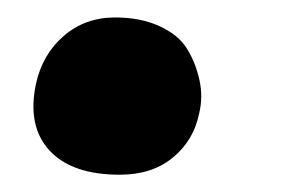

<svg xmlns="http://www.w3.org/2000/svg" viewBox="-20 -186 341 220"><path d="M117.2 14.2Q62.5 14.2 36.9 -13.4Q11.2 -41 21 -88.9Q28.3 -123.5 53 -144.8Q77.6 -166 111.8 -166Q141.1 -166 162.8 -156Q184.6 -146 194.3 -130.1Q204.1 -114.3 208.5 -94.5Q212.9 -74.7 208 -55.2Q201.7 -24.9 178 -5.4Q154.3 14.2 117.2 14.2Z"/></svg>

Font: Shantell Sans Irregular
Style: Italic
Weight: 600
Italic angle: -11.31°
Designer: Stephen Nixon, Anya Danilova, Shantell Martin
Foundry: Arrow Type
Version: Version 1.006;[9816181b4]